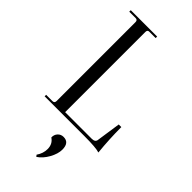

<svg xmlns="http://www.w3.org/2000/svg" viewBox="-275 -685 993 993"><g transform="rotate(45 221.0 -189.0)"><path d="M437 9Q410 0 326 0H35V-11H81Q96 -11 96 -26V-604Q96 -619 81 -619H35V-630H228V-619H181Q168 -619 168 -604V-17H363Q389 -17 390 -39L409 -168H428Q428 -81 437 9ZM226 252 219 243Q239 214 239 182Q239 145 210 126Q209 106 221.5 92.5Q234 79 253 79Q295 79 295 130Q295 161 275 197Q255 233 226 252Z"/></g></svg>

Font: Arapey Regular-Display
Style: Regular
Weight: 400
Designer: Eduardo Rodriguez Tunni
Foundry: Eduardo Rodriguez Tunni
Version: Version 4.000